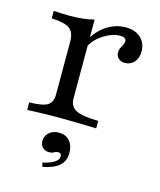

<svg xmlns="http://www.w3.org/2000/svg" viewBox="-99 -499 650 778"><g transform="rotate(15 226.0 -110.0)"><path d="M33.1 0V-31.5Q87.9 -32.3 108.9 -44.8Q129.8 -57.3 129.8 -89.5V-312.9Q129.8 -351.6 108.1 -366.9Q86.3 -382.3 33.1 -383.9V-415.3Q47.6 -414.5 64.9 -413.7Q82.3 -412.9 101.6 -412.9Q157.3 -412.9 202.4 -424.2V-93.5Q202.4 -59.7 229.4 -46Q256.5 -32.3 322.6 -31.5V0Q308.1 -0.8 282.3 -1.2Q256.5 -1.6 226.2 -2.4Q196 -3.2 166.9 -3.2Q126.6 -3.2 89.1 -2Q51.6 -0.8 33.1 0ZM365.3 -286.3Q348.4 -286.3 338.3 -296Q328.2 -305.6 328.2 -320.2Q328.2 -331.5 332.7 -339.9Q337.1 -348.4 341.1 -356Q345.2 -363.7 345.2 -371Q345.2 -387.9 318.5 -387.9Q297.6 -387.9 274.2 -377.4Q250.8 -366.9 230.6 -349.6Q210.5 -332.3 199.2 -308.9L197.6 -342.7Q221.8 -383.1 257.7 -404.8Q293.5 -426.6 333.1 -426.6Q372.6 -426.6 396 -405.2Q419.4 -383.9 419.4 -348.4Q419.4 -320.2 404.4 -303.2Q389.5 -286.3 365.3 -286.3ZM152.4 207.3 147.6 190.3Q179.8 183.1 196.4 172.2Q212.9 161.3 212.9 146.8Q212.9 133.1 199.2 133.1Q190.3 133.1 182.7 137.9Q175 142.7 162.1 142.7Q146 142.7 135.5 132.3Q125 121.8 125 104.8Q125 83.9 141.1 69.8Q157.3 55.6 182.3 55.6Q210.5 55.6 227 74.6Q243.5 93.5 243.5 125Q243.5 158.1 221.8 177.8Q200 197.6 152.4 207.3Z"/></g></svg>

Font: Playfair 12pt Light
Style: Regular
Weight: 300
Designer: Claus Eggers Sørensen
Foundry: Claus Eggers Sørensen
Version: Version 2.000;gftools[0.9.28]